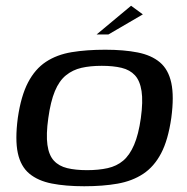

<svg xmlns="http://www.w3.org/2000/svg" viewBox="-20 -641 650 668"><path d="M273 7Q208 7 160 -2.5Q112 -12 82 -37Q52 -62 42 -108.5Q32 -155 42 -231Q53 -307 77.5 -354Q102 -401 140 -426Q178 -451 229.5 -459.5Q281 -468 346 -468Q411 -468 459 -458.5Q507 -449 536.5 -424Q566 -399 576 -352.5Q586 -306 576 -231Q565 -154 540.5 -107.5Q516 -61 478 -36Q440 -11 389 -2Q338 7 273 7ZM283 -49Q323 -49 354.5 -56Q386 -63 408.5 -82Q431 -101 446.5 -137Q462 -173 470 -230Q478 -288 472.5 -324Q467 -360 449.5 -379Q432 -398 403 -405Q374 -412 334 -412Q294 -412 263.5 -405Q233 -398 209.5 -379Q186 -360 171 -324Q156 -288 148 -230Q140 -173 145 -137Q150 -101 167.5 -82Q185 -63 214 -56Q243 -49 283 -49ZM316 -521 436 -621 477 -591 357 -521Z"/></svg>

Font: Genos Thin Medium
Style: Italic
Weight: 500
Italic angle: -8°
Version: Version 1.010